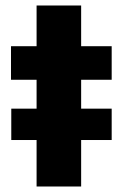

<svg xmlns="http://www.w3.org/2000/svg" viewBox="-20 -678 447 698"><path d="M21 -169V-283H386V-169ZM113 0V-388H20V-510H113V-658H275V-510H386V-388H275V0Z"/></svg>

Font: Saira Thin
Style: Bold
Weight: 700
Version: Version 1.101